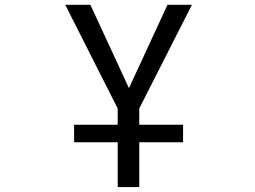

<svg xmlns="http://www.w3.org/2000/svg" viewBox="-20 -544 1040 783"><path d="M282.2 36.1V-35.2H460V-101.6L246.1 -524.4H348.6L505.9 -184.6L663.1 -524.4H762.7L547.9 -101.6V-35.2H726.6V36.1H547.9V218.8H460V36.1Z"/></svg>

Font: GenEi Gothic M Regular
Style: Regular
Weight: 400
Designer: o_tamon (Modified); [Source Han Sans]
Ryoko NISHIZUKA  (kana & ideographs); Paul D. Hunt (Latin, Greek & Cyrillic); Wenl
Version: Version 1.1a;Original Version 1.004